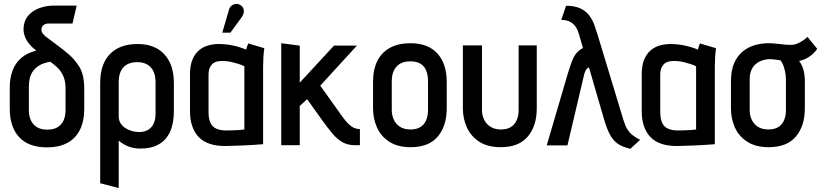

<svg xmlns="http://www.w3.org/2000/svg" viewBox="-20 -729 4124 964"><path d="M222 -611H344L365 -701H252Q212 -701 177 -688Q142 -675 120.5 -649Q99 -623 98 -583Q98 -560 108.5 -537Q119 -514 143 -491L162 -475Q115 -463 86 -437.5Q57 -412 43 -374.5Q29 -337 29 -290V-184Q29 -91 76.5 -40Q124 11 217 11Q275 11 317 -11Q359 -33 381 -76.5Q403 -120 403 -184V-281Q403 -304 400.5 -325Q398 -346 391.5 -365.5Q385 -385 374 -400Q354 -431 326.5 -455Q299 -479 269 -501Q239 -523 210 -545Q204 -551 199 -556Q194 -561 191 -566.5Q188 -572 188 -581Q188 -590 193 -597Q198 -604 205.5 -607.5Q213 -611 222 -611ZM309 -292V-175Q309 -147 299.5 -125Q290 -103 269.5 -90.5Q249 -78 217 -78Q186 -78 165.5 -90.5Q145 -103 135 -125Q125 -147 125 -175V-295Q125 -316 129.5 -336Q134 -356 146.5 -373Q159 -390 180 -402Q201 -414 233 -419L252 -404Q276 -385 288 -365.5Q300 -346 304.5 -327Q309 -308 309 -292Z M853 -171V-312Q853 -404 805.5 -456Q758 -508 671 -508Q581 -508 532 -457.5Q483 -407 483 -312V191L576 215V-23Q585 -15 597 -7.5Q609 0 622.5 5.5Q636 11 652 14Q668 17 684 17Q740 17 777.5 -4.5Q815 -26 834 -68Q853 -110 853 -171ZM761 -316V-158Q761 -129 751.5 -108.5Q742 -88 723.5 -77Q705 -66 678 -66Q661 -66 643 -71Q625 -76 610 -85.5Q595 -95 585.5 -110Q576 -125 576 -145V-316Q576 -349 586.5 -371.5Q597 -394 618 -405.5Q639 -417 669 -417Q699 -417 719.5 -405Q740 -393 750.5 -370.5Q761 -348 761 -316Z M1307 -487 1226 -511Q1222 -501 1219 -490.5Q1216 -480 1216 -480Q1202 -486 1181 -492.5Q1160 -499 1134 -503.5Q1108 -508 1079 -508Q1050 -508 1024 -500.5Q998 -493 977.5 -475Q957 -457 945.5 -428Q934 -399 934 -355V-170Q934 -128 945.5 -95Q957 -62 978.5 -40Q1000 -18 1033 -7Q1066 4 1109 4Q1128 4 1153.5 3Q1179 2 1205 1Q1231 0 1252.5 -1.5Q1274 -3 1287.5 -4Q1301 -5 1301 -5V-393Q1301 -417 1302.5 -441.5Q1304 -466 1307 -487ZM1027 -167V-352Q1027 -377 1034.5 -391.5Q1042 -406 1053 -413Q1064 -420 1076 -421.5Q1088 -423 1097 -423Q1107 -423 1120.5 -421.5Q1134 -420 1149 -416Q1164 -412 1179 -407.5Q1194 -403 1207 -396V-79Q1201 -78 1191 -77Q1181 -76 1169 -75.5Q1157 -75 1143 -74.5Q1129 -74 1115 -74Q1086 -74 1066 -83Q1046 -92 1036.5 -112.5Q1027 -133 1027 -167ZM1193 -642Q1201 -652 1203.5 -664Q1206 -676 1201.5 -687Q1197 -698 1186 -704Q1175 -711 1162.5 -709Q1150 -707 1141 -699Q1132 -691 1129 -678L1096 -565H1137Z M1697 -146 1588 -299 1772 -500H1657L1485 -314V-500L1392 -512V0H1485V-197L1522 -231L1608 -111Q1628 -84 1649.5 -58Q1671 -32 1698 -16Q1725 0 1762 0H1787V-81H1784Q1771 -81 1757.5 -87Q1744 -93 1729 -107.5Q1714 -122 1697 -146Z M2223 -185V-317Q2223 -409 2176 -460.5Q2129 -512 2041 -512Q1981 -512 1939 -489.5Q1897 -467 1875 -424Q1853 -381 1853 -317V-185Q1853 -133 1873 -88.5Q1893 -44 1935 -17Q1977 10 2042 10Q2133 10 2178 -43.5Q2223 -97 2223 -185ZM2129 -321V-176Q2129 -148 2120 -126Q2111 -104 2091.5 -91.5Q2072 -79 2041 -79Q2010 -79 1989 -92Q1968 -105 1957.5 -127.5Q1947 -150 1947 -176V-321Q1947 -354 1958 -376Q1969 -398 1989.5 -409.5Q2010 -421 2041 -421Q2071 -421 2090.5 -409.5Q2110 -398 2119.5 -375.5Q2129 -353 2129 -321Z M2675 -185V-501H2584V-176Q2584 -148 2574.5 -126Q2565 -104 2545.5 -91.5Q2526 -79 2495 -79Q2465 -79 2443.5 -92Q2422 -105 2411 -127.5Q2400 -150 2400 -176V-501H2304V-185Q2304 -133 2324.5 -88.5Q2345 -44 2387 -17Q2429 10 2494 10Q2585 10 2630 -43.5Q2675 -97 2675 -185Z M3110 -127 2980 -556Q2973 -578 2964.5 -602.5Q2956 -627 2940 -649.5Q2924 -672 2895.5 -686Q2867 -700 2822 -700L2798 -629Q2822 -629 2838.5 -621.5Q2855 -614 2867 -599Q2879 -584 2886 -560L2907 -488Q2888 -478 2875 -463Q2862 -448 2852.5 -423.5Q2843 -399 2831 -360L2725 1H2829L2913 -355Q2916 -367 2920 -374.5Q2924 -382 2928.5 -385.5Q2933 -389 2937 -391L3012 -133Q3026 -84 3042 -54Q3058 -24 3081.5 -7.5Q3105 9 3145 18L3194 -27Q3172 -38 3156 -50.5Q3140 -63 3129 -81.5Q3118 -100 3110 -127Z M3575 -487 3494 -511Q3490 -501 3487 -490.5Q3484 -480 3484 -480Q3470 -486 3449 -492.5Q3428 -499 3402 -503.5Q3376 -508 3347 -508Q3318 -508 3292 -500.5Q3266 -493 3245.5 -475Q3225 -457 3213.5 -428Q3202 -399 3202 -355V-170Q3202 -128 3213.5 -95Q3225 -62 3246.5 -40Q3268 -18 3301 -7Q3334 4 3377 4Q3396 4 3421.5 3Q3447 2 3473 1Q3499 0 3520.5 -1.5Q3542 -3 3555.5 -4Q3569 -5 3569 -5V-393Q3569 -417 3570.5 -441.5Q3572 -466 3575 -487ZM3295 -167V-352Q3295 -377 3302.5 -391.5Q3310 -406 3321 -413Q3332 -420 3344 -421.5Q3356 -423 3365 -423Q3375 -423 3388.5 -421.5Q3402 -420 3417 -416Q3432 -412 3447 -407.5Q3462 -403 3475 -396V-79Q3469 -78 3459 -77Q3449 -76 3437 -75.5Q3425 -75 3411 -74.5Q3397 -74 3383 -74Q3354 -74 3334 -83Q3314 -92 3304.5 -112.5Q3295 -133 3295 -167Z M4083 -484 4034 -544Q4018 -528 3996.5 -516.5Q3975 -505 3959 -504Q3941 -503 3921 -505Q3901 -507 3880 -509.5Q3859 -512 3837 -512Q3805 -512 3772 -503Q3739 -494 3711.5 -472.5Q3684 -451 3667 -414Q3650 -377 3650 -321V-185Q3650 -133 3670 -88.5Q3690 -44 3732.5 -17Q3775 10 3839 10Q3931 10 3976 -43.5Q4021 -97 4021 -185V-318Q4021 -356 4013 -381.5Q4005 -407 3992 -423Q4008 -426 4023.5 -433Q4039 -440 4054.5 -452.5Q4070 -465 4083 -484ZM3926 -327V-176Q3926 -148 3917 -126Q3908 -104 3888.5 -91.5Q3869 -79 3838 -79Q3807 -79 3786 -92Q3765 -105 3754.5 -127.5Q3744 -150 3744 -176V-330Q3744 -359 3753 -378.5Q3762 -398 3777 -409.5Q3792 -421 3809.5 -426.5Q3827 -432 3844 -432Q3854 -432 3863 -431Q3872 -430 3880.5 -428.5Q3889 -427 3899 -426Q3904 -419 3908 -411.5Q3912 -404 3915 -395Q3918 -386 3920.5 -375.5Q3923 -365 3924.5 -352.5Q3926 -340 3926 -327Z"/></svg>

Font: Advent Pro SemiBold
Style: Regular
Weight: 600
Designer: VivaRado, Andreas Kalpakidis
Foundry: VivaRado, Andreas Kalpakidis
Version: Version 3.000